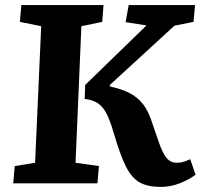

<svg xmlns="http://www.w3.org/2000/svg" viewBox="-20 -721 795 755"><path d="M612 14Q561 14 529.5 -3.5Q498 -21 475.5 -65.5Q453 -110 429 -192Q418 -231 407 -257Q396 -283 383.5 -298Q371 -313 354 -321Q337 -329 313 -332L315 -387L556 -621L474 -634L486 -701H747L741 -635L666 -620L412 -387V-381Q459 -371 490.5 -354.5Q522 -338 543.5 -310Q565 -282 580 -233Q596 -185 607 -155Q618 -125 628.5 -109Q639 -93 650 -87Q661 -81 676 -81Q690 -81 702.5 -85Q715 -89 728 -95L749 -34Q724 -15 687.5 -0.5Q651 14 612 14ZM32 0 38 -68 118 -81 142 -618 58 -635 64 -701H387L382 -635L300 -618L277 -81L369 -68L363 0Z"/></svg>

Font: Literata
Style: Bold Italic
Weight: 700
Italic angle: -2°
Designer: Latin by Veronika Burian and Jose Scaglione. Greek by Irene Vlachou. Cyrillic by Vera Evstafieva
Foundry: TypeTogether
Version: Version 3.103;gftools[0.9.29]